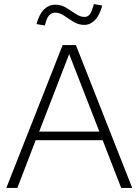

<svg xmlns="http://www.w3.org/2000/svg" viewBox="-20 -921 679 941"><path d="M11 0 287 -700H352L628 0H574L483 -234H155L65 0ZM172 -276H467L319 -656ZM200 -796 159 -803Q172 -852 196 -875Q220 -898 251 -898Q280 -898 304.5 -883Q329 -868 351 -853Q373 -838 394 -838Q411 -838 421 -852Q431 -866 440 -901L481 -894Q468 -845 445 -822Q422 -799 393 -799Q365 -799 340.5 -814Q316 -829 294.5 -844Q273 -859 251 -859Q232 -859 220 -845Q208 -831 200 -796Z"/></svg>

Font: Red Hat Text VF
Style: Regular
Weight: 300
Designer: Pentagram, MCKL
Foundry: Pentagram, MCKL
Version: Version 1.023